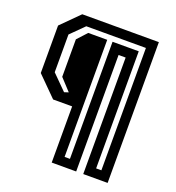

<svg xmlns="http://www.w3.org/2000/svg" viewBox="-145 -815 958 1047"><g transform="rotate(20 334.0 -291.5)"><path d="M273 117V-209H162.5L50 -321.5V-597L153 -700H597.5V117H456V-559H415V117ZM328.5 64H359.5V-615.5H511.5V64H542V-646H196L120 -570.5V-351.5L205 -266.5L229.5 -274.5L167 -342V-559.5L218.5 -615.5H328.5Z"/></g></svg>

Font: Tourney SemiBold
Style: Regular
Weight: 600
Version: Version 1.015